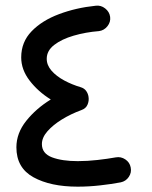

<svg xmlns="http://www.w3.org/2000/svg" viewBox="-20 -639 551 698"><path d="M380.4 -577.6Q382.8 -559.1 370.6 -543.7Q358.4 -528.3 339.8 -525.9Q291 -522 247.6 -509.3Q204.1 -496.6 177 -475.6Q149.9 -454.6 149.9 -425.3Q149.9 -401.9 167.5 -381.8Q185.1 -361.8 213.6 -346.4Q242.2 -331.1 273.9 -321.8Q286.6 -317.9 293.5 -308.1Q300.3 -298.3 301.8 -287.1Q304.2 -272.9 298.3 -258.8Q292.5 -244.6 275.9 -238.8Q237.3 -224.6 204.8 -204.6Q172.4 -184.6 152.3 -161.6Q132.3 -138.7 132.3 -115.2Q132.3 -81.1 168.9 -67.1Q205.6 -53.2 262.7 -53.2Q297.9 -53.2 334.5 -57.4Q371.1 -61.5 400.9 -66.9Q419.4 -70.3 435.5 -59.6Q451.7 -48.8 455.1 -30.3Q459 -11.7 448.2 4.2Q437.5 20 418.9 23.9Q385.3 30.3 344.2 34.9Q303.2 39.6 262.2 39.6Q163.6 39.6 101.6 5.4Q39.6 -28.8 39.6 -103.5Q39.6 -154.8 75.4 -199.7Q111.3 -244.6 164.6 -277.3Q118.7 -305.7 87.9 -345.7Q57.1 -385.7 57.1 -430.2Q57.1 -486.3 95 -525.4Q132.8 -564.5 194.6 -587.6Q256.3 -610.8 328.1 -618.2Q346.7 -620.6 362.3 -608.4Q377.9 -596.2 380.4 -577.6Z"/></svg>

Font: Mikhak-FD Medium
Style: Regular
Weight: 500
Designer: Amin Abedi
Version: Version 3.2